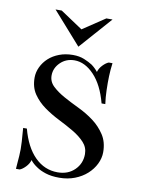

<svg xmlns="http://www.w3.org/2000/svg" viewBox="-77 -694 559 763"><g transform="rotate(10 202.5 -313.0)"><path d="M40 0ZM215 15Q183 15 160 7.5Q137 0 123 -10Q106 -21 95 -35Q91 -20 78.5 -7Q66 6 55 10H40Q41 -3 42 -17Q43 -29 44 -42.5Q45 -56 45 -70Q45 -85 44 -100Q43 -115 42 -127Q41 -141 40 -155H55Q74 -83 113 -44Q152 -5 205 -5Q247 -5 273.5 -31Q300 -57 300 -95Q300 -122 281.5 -142Q263 -162 235 -178.5Q207 -195 175 -211Q143 -227 115 -247Q87 -267 68.5 -294Q50 -321 50 -360Q50 -382 60 -403Q70 -424 87.5 -440Q105 -456 130 -465.5Q155 -475 185 -475Q211 -475 230.5 -467Q250 -459 264 -450Q279 -439 290 -425Q294 -440 306.5 -453Q319 -466 330 -470H345Q343 -457 342 -443Q341 -431 340.5 -417Q340 -403 340 -390Q340 -375 340.5 -359.5Q341 -344 342 -332Q343 -318 345 -305H330Q311 -377 274 -416Q237 -455 195 -455Q161 -455 138 -432.5Q115 -410 115 -380Q115 -355 134 -337Q153 -319 181 -303.5Q209 -288 242.5 -272Q276 -256 304 -235Q332 -214 351 -185Q370 -156 370 -115Q370 -91 358.5 -67.5Q347 -44 326.5 -25.5Q306 -7 277.5 4Q249 15 215 15ZM200 -581 290 -641H315L200 -511L85 -641H110Z"/></g></svg>

Font: Oranienbaum
Style: Regular
Weight: 400
Designer: Oleg Pospelov and Jovanny Lemonad
Foundry: Oleg Pospelov and jovanny Lemonad
Version: Version 1.001; ttfautohint (v0.91) -l 8 -r 50 -G 200 -x 0 -w